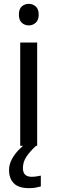

<svg xmlns="http://www.w3.org/2000/svg" viewBox="-20 -757 298 997"><path d="M130 -737Q150 -737 165.5 -723.5Q181 -710 181 -681Q181 -653 165.5 -639Q150 -625 130 -625Q108 -625 93 -639Q78 -653 78 -681Q78 -710 93 -723.5Q108 -737 130 -737ZM173 -536V0H85V-536ZM99 116Q99 161 144 161Q161 161 172.5 158.5Q184 156 192 155V211Q178 215 164 217.5Q150 220 130 220Q77 220 52 195Q27 170 27 126Q27 97 41.5 70Q56 43 77.5 21Q99 -1 119 -15L167 0Q133 32 116 58.5Q99 85 99 116Z"/></svg>

Font: Noto Sans Warang Citi
Style: Regular
Weight: 400
Designer: Mangu Purty
Foundry: Mangu Purty
Version: Version 3.002; ttfautohint (v1.8.4.7-5d5b)